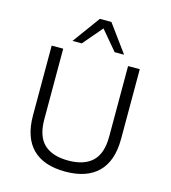

<svg xmlns="http://www.w3.org/2000/svg" viewBox="-134 -1043 1029 1158"><g transform="rotate(15 381.0 -464.0)"><path d="M381 8Q246 8 176 -62Q106 -132 106 -270V-705H178V-265Q178 -158 230 -109.5Q282 -61 381 -61Q480 -61 531.5 -110Q583 -159 583 -265V-705H656V-270Q656 -132 585.5 -62Q515 8 381 8ZM220 -765 345 -936H417L542 -765H483L381 -886L278 -765Z"/></g></svg>

Font: Nunito Sans 6pt Light
Style: Regular
Weight: 300
Version: Version 3.101;gftools[0.9.27]